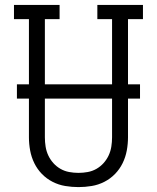

<svg xmlns="http://www.w3.org/2000/svg" viewBox="-20 -755 640 783"><path d="M300 8Q273 8 246 3.5Q219 -1 194.5 -13.5Q170 -26 151 -45.5Q132 -65 120 -89.5Q108 -114 103 -141Q98 -168 98 -195V-677H37V-735H223V-677H163V-195Q163 -176 166 -157Q169 -138 177 -121Q185 -104 197.5 -90Q210 -76 226.5 -66.5Q243 -57 262 -53.5Q281 -50 300 -50Q319 -50 338 -53.5Q357 -57 373.5 -66.5Q390 -76 402.5 -90Q415 -104 423 -121Q431 -138 434 -157Q437 -176 437 -195V-677H377V-735H563V-677H502V-195Q502 -168 497 -141Q492 -114 480 -89.5Q468 -65 449 -45.5Q430 -26 405.5 -13.5Q381 -1 354 3.5Q327 8 300 8ZM49 -353V-411H551V-353Z"/></svg>

Font: Iosevka Slab Light Extended
Style: Regular
Weight: 300
Width: 7
Monospace: yes
Designer: Belleve Invis
Foundry: Belleve Invis
Version: Version 11.1.0; ttfautohint (v1.8.3)